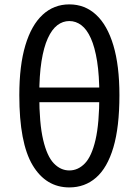

<svg xmlns="http://www.w3.org/2000/svg" viewBox="-20 -829 623 863"><path d="M291.6 13.4Q186.4 13.4 126.6 -86.5Q66.8 -186.5 66.8 -401.2Q66.8 -534.5 94 -625.3Q121.2 -716.1 171.7 -762.7Q222.1 -809.3 291.6 -809.3Q361.5 -809.3 411.9 -762.7Q462.4 -716.1 489.6 -625.1Q516.8 -534.1 516.8 -401.2Q516.8 -257.9 489.6 -166.3Q462.4 -74.7 411.9 -30.7Q361.5 13.4 291.6 13.4ZM291.6 -62.9Q331 -62.9 361.6 -94.7Q392.1 -126.4 409.3 -200.4Q426.5 -274.3 426.5 -401.2Q426.5 -490 416.5 -553.4Q406.4 -616.8 388.4 -656.9Q370.4 -697 345.7 -715.7Q321 -734.4 291.6 -734.4Q262.2 -734.4 237.7 -715.7Q213.2 -697 194.9 -656.9Q176.6 -616.8 166.5 -553.4Q156.5 -490 156.5 -401.2Q156.5 -274.3 174 -200.4Q191.4 -126.4 222 -94.7Q252.6 -62.9 291.6 -62.9ZM116.7 -369.6V-435.4H466.3V-369.6Z"/></svg>

Font: Noto Sans SC Thin
Style: Regular
Weight: 100
Designer: Ryoko NISHIZUKA 西塚涼子 (kana, bopomofo & ideographs); Paul D. Hunt (Latin, Greek & Cyrillic); Sandoll Communications 산돌커뮤니
Foundry: Adobe
Version: Version 2.004-H2;hotconv 1.0.118;makeotfexe 2.5.65603